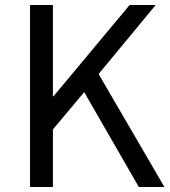

<svg xmlns="http://www.w3.org/2000/svg" viewBox="-20 -753 686 773"><path d="M101 0H193V-232L319 -382L539 0H642L377 -455L607 -733H502L195 -365H193V-733H101Z"/></svg>

Font: ChiuKong Gothic CL
Style: Regular
Weight: 400
Designer: Ryoko NISHIZUKA 西塚涼子 (kana, bopomofo & ideographs); Paul D. Hunt (Latin, Greek & Cyrillic); Sandoll Communications 산돌커뮤니
Foundry: Adobe
Version: Version 1.300